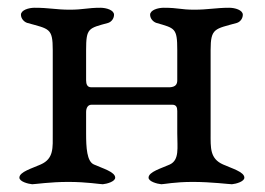

<svg xmlns="http://www.w3.org/2000/svg" viewBox="-20 -473 684 495"><path d="M202 -184C202 -194 206 -203 216 -203H424C434 -203 437 -197 437 -187V-129C437 -92 443 -61 418 -49C396 -39 363 -30 363 -15C363 -5 385 1 396 2C403 2 430 -4 477 -4C525 -4 571 2 578 2C589 1 610 -5 610 -15C610 -30 577 -39 555 -49C521 -64 523 -92 523 -129V-344C523 -401 534 -398 591 -414C600 -417 606 -426 606 -435C606 -447 586 -453 571 -453C537 -453 516 -448 481 -448C445 -448 441 -453 402 -453C387 -453 367 -447 367 -435C367 -426 374 -417 383 -414C431 -400 437 -401 437 -344V-266C437 -256 433 -249 418 -248H215C205 -248 202 -256 202 -266V-344C202 -401 208 -400 259 -414C268 -417 274 -426 274 -435C274 -447 254 -453 239 -453C205 -453 195 -448 160 -448C124 -448 108 -453 69 -453C54 -453 34 -447 34 -435C34 -426 41 -417 50 -414C107 -398 116 -401 116 -344V-129C116 -92 119 -64 85 -49C63 -39 30 -30 30 -15C30 -5 52 1 63 2C70 2 109 -4 156 -4C204 -4 238 2 245 2C256 1 277 -5 277 -15C277 -30 244 -39 222 -49C204 -57 202 -92 202 -129Z"/></svg>

Font: EB Garamond SC 08
Style: Regular
Weight: 400
Version: Version 0.016